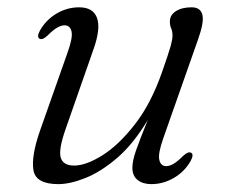

<svg xmlns="http://www.w3.org/2000/svg" viewBox="-20 -482 614 512"><path d="M489 -75Q498 -71 488.5 -53Q472.5 -24.5 444 -7.8Q415.5 9 383.5 9Q361 9 347 -2Q333 -13 333 -34.5Q333 -53 342.5 -80.2Q352 -107.5 374 -162Q336 -98.5 292.8 -61.2Q249.5 -24 208.2 -7.5Q167 9 135.5 9Q75.5 9 69.2 -28.2Q63 -65.5 86.5 -133L159.5 -340Q174.5 -381 170.8 -397.8Q167 -414.5 152 -414.5Q143.5 -414.5 132.8 -408.5Q122 -402.5 107 -387.5Q94 -375 86 -378.5Q77 -383 86.5 -400.5Q102.5 -429 130.8 -445.8Q159 -462.5 191 -462.5Q228 -462.5 238.5 -434.8Q249 -407 230 -352.5L155 -138Q135.5 -82.5 142 -61.5Q148.5 -40.5 178 -40.5Q209 -40.5 252.5 -67.5Q296 -94.5 339.2 -149.8Q382.5 -205 412 -289.5Q429.5 -339.5 434.8 -358.2Q440 -377 440 -386.5Q440 -399 436.5 -406.2Q433 -413.5 433 -425Q433 -442 449 -452.2Q465 -462.5 491 -462.5Q515 -462.5 519.8 -442.2Q524.5 -422 507.5 -375L415.5 -113.5Q401 -72.5 404.8 -55.8Q408.5 -39 423 -39Q432 -39 442.5 -45Q453 -51 468 -66Q481.5 -78.5 489 -75Z"/></svg>

Font: Fraunces 9pt S000 Light
Style: Italic
Weight: 300
Italic angle: -16°
Version: Version 1.000; ttfautohint (v1.8.3)